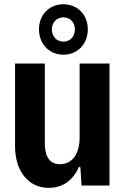

<svg xmlns="http://www.w3.org/2000/svg" viewBox="-20 -885 604 916"><path d="M282.7 -624C350.1 -624 398.9 -675.3 398.9 -745.1C398.9 -814.5 350.1 -864.7 282.7 -864.7C214.8 -864.7 166 -814.5 166 -745.1C166 -675.3 214.8 -624 282.7 -624ZM282.7 -686.5C250 -686.5 227.5 -710.9 227.5 -744.6C227.5 -777.8 250 -802.2 282.7 -802.2C314.9 -802.2 337.4 -777.8 337.4 -744.6C337.4 -710.9 314.9 -686.5 282.7 -686.5ZM211.4 11.2C282.7 11.2 329.1 -26.9 356.9 -88.9H363.3L369.1 0H502.4V-582H359.9V-229C359.9 -150.4 324.2 -101.6 266.1 -101.6C202.6 -101.6 193.8 -162.1 193.8 -202.6V-582H51.8V-188C51.8 -66.4 117.2 11.2 211.4 11.2Z"/></svg>

Font: Decalotype SemiBold
Style: Regular
Weight: 600
Designer: Alfredo Marco Pradil
Foundry: Alfredo Marco Pradil
Version: Version 1.0